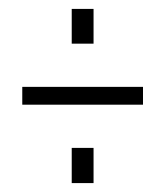

<svg xmlns="http://www.w3.org/2000/svg" viewBox="-20 -631 371 431"><path d="M30 -396V-436H301V-396ZM141 -220V-299H190V-220ZM141 -533V-611H190V-533Z"/></svg>

Font: Oswald ExtraLight
Style: Regular
Weight: 250
Designer: Vernon Adams
Foundry: Vernon Adams
Version: Version 4.103;gftools[0.9.33.dev8+g029e19f]